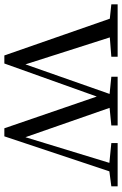

<svg xmlns="http://www.w3.org/2000/svg" viewBox="136 -697 561 883"><g transform="rotate(90 416.5 -255.5)"><path d="M633 -487 724 -478 606 -92 471 -479 552 -487V-516H328V-487L407 -479L271 -92L147 -480L236 -487V-516H-5V-487L61 -480L230 5H267L419 -420L565 5H602L763 -478L832 -487V-516H633Z"/></g></svg>

Font: NameLogos Serif 2
Style: Regular
Weight: 500
Version: Version 0.1